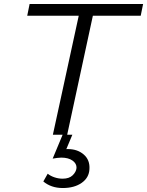

<svg xmlns="http://www.w3.org/2000/svg" viewBox="-20 -678 740 966"><path d="M246 0 389 -658H460L318 0ZM117 -599 129 -658H700L688 -599ZM295 0H344L305 93L270 81Q279 76 292.5 74Q306 72 321 72Q370 72 401.5 99.5Q433 127 430 173Q428 216 391 242Q354 268 296 268Q266 268 241.5 259.5Q217 251 198 235L220 196Q235 208 255 214.5Q275 221 295 221Q328 221 345.5 204Q363 187 365 167Q366 145 345 130Q324 115 288 115Q279 115 268 116.5Q257 118 245 120Z"/></svg>

Font: Ysabeau Infant
Style: Italic
Weight: 400
Italic angle: -12°
Designer: Christian Thalmann (Catharsis Fonts)
Version: Version 2.001;gftools[0.9.30]; featfreeze: ss01,ss02,lnum